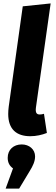

<svg xmlns="http://www.w3.org/2000/svg" viewBox="-20 -779 327 1122"><path d="M237 -114C228 -111 219 -110 212 -110C194 -110 186 -120 190 -151L276 -759L113 -742L31 -156C29 -140 28 -126 28 -113C28 -23 77 17 157 17C192 17 226 9 254 -2ZM13 323H92L154 220C172 191 185 164 185 135C185 94 151 65 107 65C59 65 25 96 25 143C25 170 35 190 56 205Z"/></svg>

Font: Fira Sans OT
Style: Bold Italic
Weight: 700
Italic angle: -8°
Designer: Carrois Corporate & Edenspiekermann
Foundry: Carrois Corporate GbR & Edenspiekermann AG
Version: Version 2.001